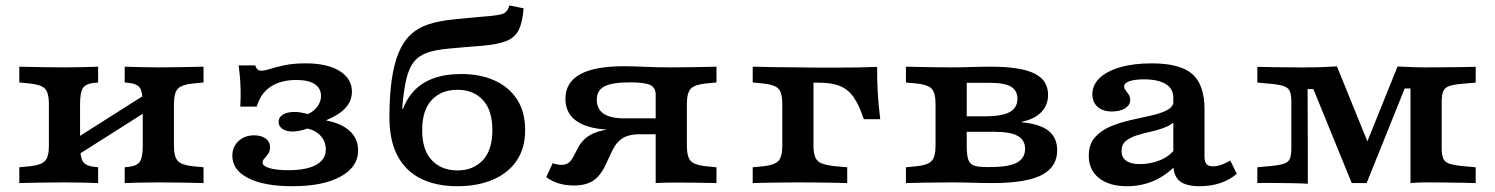

<svg xmlns="http://www.w3.org/2000/svg" viewBox="-20 -655 5349 687"><path d="M546.6 -2.4Q511.1 -2.4 482.1 -1.6Q453 -0.8 426.2 0V-56.5L438.1 -57.7Q470.1 -60.9 480.5 -76.4Q490.8 -91.9 490.8 -133.6V-208.2H602.4V-133.6Q602.4 -93.6 616.6 -78.8Q630.8 -64 671.7 -60L708.3 -56.5V0Q672.5 -0.8 633.8 -1.6Q595.1 -2.4 546.6 -2.4ZM210.7 -2.4Q162.3 -2.4 123.8 -1.6Q85.3 -0.8 49.1 0V-56.5L85.7 -60Q126.6 -64 140.8 -78.8Q155 -93.6 155 -133.6V-282.7Q155 -323.1 140.8 -337.8Q126.6 -352.4 85.7 -356.4L49.1 -359.9V-416.4Q85.3 -415.6 123.8 -414.8Q162.3 -413.9 210.7 -413.9Q246.7 -413.9 275.5 -414.8Q304.3 -415.6 331.1 -416.4V-359.9L319.2 -358.7Q287.7 -355.9 277.1 -340.6Q266.5 -325.3 266.5 -282.7V-133.6Q266.5 -91.9 277.1 -76.4Q287.7 -60.9 319.2 -57.7L331.1 -56.5V0Q304.3 -0.8 275.5 -1.6Q246.7 -2.4 210.7 -2.4ZM490.8 -208.2V-282.7Q490.8 -325.3 480.5 -340.6Q470.1 -355.9 438.1 -358.7L426.2 -359.9V-416.4Q453 -415.6 482.1 -414.8Q511.1 -413.9 546.6 -413.9Q595.1 -413.9 633.8 -414.8Q672.5 -415.6 708.3 -416.4V-359.9L671.7 -356.4Q630.8 -352.4 616.6 -337.8Q602.4 -323.1 602.4 -282.7V-208.2ZM216.5 -73.9V-137.2L539.3 -342V-278.6Z M1025.9 11.3Q925 11.3 868.2 -17.6Q811.3 -46.5 811.3 -97.7Q811.3 -129.6 833.4 -150.2Q855.6 -170.8 889.3 -170.8Q914.9 -170.8 930.6 -159.3Q946.3 -147.8 946.3 -128.4Q946.3 -114.7 939.6 -105Q933 -95.4 926.2 -88.1Q919.4 -80.8 919.4 -73.1Q919.4 -60.8 944.5 -53.4Q969.5 -46 1011.8 -46Q1076.7 -46 1111.2 -65.2Q1145.8 -84.4 1145.8 -120.2Q1145.8 -147.1 1128.8 -167.2Q1111.9 -187.2 1080.5 -195.2Q1067.6 -190.4 1052.9 -187.4Q1038.1 -184.4 1026.8 -184.4Q1004.3 -184.4 990.5 -194Q976.8 -203.7 976.8 -219Q976.8 -235.1 992.2 -244.8Q1007.5 -254.5 1033.3 -254.5Q1043.3 -254.5 1055.1 -252.7Q1066.9 -250.9 1081.3 -246.8Q1102.9 -256.2 1115.7 -273.8Q1128.6 -291.4 1128.6 -311.4Q1128.6 -339.3 1106 -354.1Q1083.5 -368.8 1041 -368.8Q984.1 -368.8 948.2 -344.7Q912.2 -320.7 898.7 -273.5H839.8Q841.7 -308.1 840.9 -334.1Q840.2 -360 838.4 -381.2Q836.6 -402.4 834.1 -421H893Q896.6 -411 901.6 -406.5Q906.7 -402.1 914.4 -402.1Q927.6 -402.1 948.1 -408.8Q968.6 -415.4 999.5 -421.9Q1030.3 -428.3 1073.9 -428.3Q1150.9 -428.3 1195 -401.1Q1239.2 -373.9 1239.2 -326.8Q1239.2 -294.4 1216.6 -269.3Q1194.1 -244.2 1148.2 -225.3V-223.7Q1203 -213.2 1232.2 -185.6Q1261.4 -158.1 1261.4 -116.9Q1261.4 -57.6 1198.7 -23.2Q1136 11.3 1025.9 11.3Z M1616.4 11.3Q1541.9 11.3 1487.3 -15.1Q1432.6 -41.5 1403 -96.3Q1373.4 -151 1373.4 -235.8Q1373.4 -311.8 1381.5 -368.5Q1389.6 -425.2 1405.9 -465.2Q1422.3 -505.1 1447.4 -529.4Q1472.5 -553.7 1510.3 -567Q1548 -580.3 1610.1 -586.3Q1631.1 -588.7 1652.6 -590.5Q1674.1 -592.4 1695.2 -594.4Q1716.2 -596.4 1733.5 -597.6Q1759.2 -600.4 1772.5 -603.6Q1785.9 -606.8 1792.2 -614.2Q1798.5 -621.6 1802.2 -635.5L1853.5 -625.3Q1849.8 -575.7 1836.3 -548.2Q1822.8 -520.8 1791.9 -508.4Q1761 -495.9 1703.8 -491.1Q1681.8 -489.6 1662.2 -487.8Q1642.6 -486 1624.6 -484.6Q1606.5 -483.2 1587.3 -481.2Q1539.9 -477.2 1509.4 -466.7Q1478.8 -456.1 1460.9 -433.6Q1443 -411.2 1433.6 -370.8Q1424.2 -330.4 1419 -266.4H1432.5L1417.2 -251.6Q1431.9 -298.4 1460.6 -329.1Q1489.2 -359.8 1531.9 -375Q1574.5 -390.2 1629.3 -390.2Q1698.4 -390.2 1749.9 -366.9Q1801.3 -343.7 1830.1 -299.2Q1859 -254.7 1859 -189.2Q1859 -124.6 1828.5 -79.9Q1798 -35.2 1743.3 -12Q1688.7 11.3 1616.4 11.3ZM1616.4 -45.2Q1673.5 -45.2 1707.6 -81.7Q1741.8 -118.2 1741.8 -189.2Q1741.8 -260.6 1707.8 -297.2Q1673.9 -333.7 1616.8 -333.7Q1559.3 -333.7 1524.9 -297.4Q1490.6 -261 1490.6 -189.2Q1490.6 -118.2 1525.1 -81.7Q1559.7 -45.2 1616.4 -45.2Z M2326.1 0V-317Q2326.1 -341.5 2306.4 -350.9Q2286.7 -360.3 2235.1 -360.3Q2170.1 -360.3 2142.8 -346Q2115.4 -331.7 2115.4 -298.3Q2115.4 -264.9 2139.8 -248.2Q2164.3 -231.5 2213.6 -231.5H2369.5V-190.6H2179.5Q2092.5 -190.6 2047.9 -218.6Q2003.2 -246.7 2003.2 -301.2Q2003.2 -359.7 2055.1 -388.9Q2107.1 -418 2213 -418Q2242 -418 2287.1 -416Q2332.1 -413.9 2382.3 -413.9H2381.9Q2430.3 -413.9 2469.1 -414.8Q2507.8 -415.6 2543.6 -416.4V-359.9L2506.9 -356.4Q2466 -352.4 2451.8 -337.8Q2437.7 -323.1 2437.7 -282.7V-133.6Q2437.7 -93.6 2451.8 -78.8Q2466 -64 2506.9 -60L2543.6 -56.5V0Q2514.4 -0.8 2479.3 -1.2Q2444.3 -1.6 2422.5 -1.6Q2400.8 -1.6 2377.4 -1.6Q2353.9 -1.6 2326.1 0ZM2033.2 8.7Q2004.2 8.7 1979.3 1.2Q1954.5 -6.2 1934.5 -21.2L1957.5 -71.1Q1973.9 -65.2 1989 -65.2Q2005.1 -65.2 2015.2 -73Q2025.3 -80.8 2035.6 -101.6L2047 -123.9Q2057.5 -144.5 2073.2 -158.6Q2088.9 -172.8 2112.3 -181.3Q2135.7 -189.9 2169.1 -193.5Q2202.5 -197.2 2249.2 -197.2H2355.4V-174.6H2268.6Q2243.7 -174.6 2225.2 -168.5Q2206.7 -162.5 2193.4 -149.1Q2180.1 -135.8 2169.7 -113.7L2148.1 -67.7Q2129 -26 2102.9 -8.7Q2076.8 8.7 2033.2 8.7Z M2779.2 -208.2V-282.7Q2779.2 -323.1 2765 -337.8Q2750.8 -352.4 2709.9 -356.4L2673.3 -359.9V-416.4Q2709.5 -415.6 2748 -414.8Q2786.5 -413.9 2834.9 -413.9L2890.7 -387.6V-208.2ZM2834.9 -359.1V-413.9L2910.7 -413.1H2983.2Q3017.4 -413.1 3050.8 -413.7Q3084.3 -414.3 3118.5 -415.6Q3118.1 -368.6 3120.7 -324Q3123.2 -279.5 3129.6 -228.5H3070.8Q3054.1 -279.5 3034 -307.7Q3014 -336 2984.8 -347.5Q2955.6 -359.1 2910.7 -359.1ZM2834.9 -2.4Q2786.5 -2.4 2748 -1.6Q2709.5 -0.8 2673.3 0V-56.5L2709.9 -60Q2750.8 -64 2765 -78.8Q2779.2 -93.6 2779.2 -133.6V-208.2H2890.7V-133.6Q2890.7 -106.8 2897.3 -91.8Q2903.8 -76.8 2920.4 -70.2Q2937.1 -63.6 2966.7 -60.4L3011.5 -56.5V0Q2985.8 -0.8 2958.3 -1.2Q2930.9 -1.6 2900.5 -2Q2870.2 -2.4 2834.9 -2.4Z M3383.3 -2.4Q3334.9 -2.4 3296.4 -1.6Q3257.9 -0.8 3221.6 0V-56.5L3258.3 -60Q3299.2 -64 3313.4 -78.8Q3327.5 -93.6 3327.5 -133.6V-282.7Q3327.5 -323.1 3313.4 -337.8Q3299.2 -352.4 3258.3 -356.4L3221.6 -359.9V-416.4Q3257.9 -415.6 3296.4 -414.8Q3334.9 -413.9 3383.3 -413.9H3383.7Q3420.5 -413.9 3456 -415.2Q3491.5 -416.4 3523.9 -416.4Q3632.5 -416.4 3681.3 -392.1Q3730.1 -367.9 3730.1 -315.8Q3730.1 -278.7 3705.7 -253.6Q3681.2 -228.5 3635.7 -219.1V-217.5Q3701.3 -211.4 3732 -186.9Q3762.7 -162.4 3762.7 -117.3Q3762.7 -57.3 3707.3 -28.7Q3652 0 3531.1 0Q3497 0 3459.3 -1.2Q3421.5 -2.4 3383.7 -2.4ZM3439.1 -133.4Q3439.1 -101.1 3444.3 -84.8Q3449.6 -68.5 3464.5 -62.9Q3479.4 -57.3 3508.5 -57.3H3522.3Q3590.3 -57.3 3619.1 -73.4Q3647.9 -89.5 3647.9 -122.5Q3647.9 -153.2 3622.2 -168.3Q3596.6 -183.4 3537.8 -183.4H3402.9V-238.7H3500.5Q3565.8 -238.7 3593.1 -254.2Q3620.5 -269.8 3620.5 -301.6Q3620.5 -331.1 3597.5 -344.9Q3574.5 -358.7 3520.8 -358.7H3431.8L3439.1 -366.7Z M4178.3 -208.2V-305.4Q4178.3 -337.6 4151 -354.4Q4123.7 -371.1 4072.8 -371.1Q4040.6 -371.1 4021.5 -364.5Q4002.3 -357.9 4002.3 -346.1Q4002.3 -339.2 4007.7 -332.1Q4013.2 -324.9 4018.6 -316.7Q4024 -308.4 4024 -296.7Q4024 -278.9 4005.7 -267.5Q3987.3 -256.1 3958 -256.1Q3926.1 -256.1 3907.4 -272.7Q3888.6 -289.3 3888.6 -317.3Q3888.6 -351.2 3914.9 -376.1Q3941.1 -400.9 3988.9 -414.6Q4036.6 -428.3 4101 -428.3Q4202.3 -428.3 4246.1 -390.2Q4289.9 -352 4289.9 -263.5V-208.2ZM4012.8 11.3Q3949.1 11.3 3912.5 -17.7Q3875.8 -46.7 3875.8 -97.4Q3875.8 -138.8 3897.7 -163.5Q3919.6 -188.3 3954 -202.7Q3988.3 -217.1 4027.1 -225.6Q4065.9 -234.2 4100.4 -242Q4135 -249.7 4157.3 -261.7Q4179.6 -273.7 4179.6 -295.1L4189.8 -227.3Q4175 -209.9 4150.6 -200.1Q4126.2 -190.3 4098.9 -184.2Q4071.6 -178.2 4047.7 -170.7Q4023.8 -163.3 4008.4 -150.5Q3993 -137.8 3993 -114.2Q3993 -91.8 4009.7 -79.8Q4026.4 -67.8 4058.1 -67.8Q4098.3 -67.8 4133.2 -82.8Q4168 -97.7 4188.4 -127.1L4191.8 -68.1Q4153.5 -27.6 4108.8 -8.1Q4064.1 11.3 4012.8 11.3ZM4289.9 -94.4Q4289.9 -75.9 4296.9 -67.9Q4303.8 -59.9 4319.8 -59.9Q4334.2 -59.9 4349.8 -65.2Q4365.4 -70.5 4382 -80.7L4405.3 -33.1Q4379.9 -11.1 4346.1 0.1Q4312.2 11.3 4272.5 11.3Q4223.2 11.3 4200.8 -7.3Q4178.3 -26 4178.3 -66.8V-208.2H4289.9Z M4659.5 -125.8V2.4Q4634.8 0.8 4601.3 0.4Q4567.9 0 4535.1 -0.4Q4502.4 -0.8 4478.9 0V-56.5L4527.4 -60.9Q4559 -64.1 4574.8 -69.5Q4590.7 -74.9 4595.6 -87.9Q4600.6 -100.8 4600.6 -125.8V-290.1Q4600.6 -314.8 4595.5 -327.7Q4590.3 -340.6 4574.5 -346.5Q4558.6 -352.3 4527.4 -355.1L4478.9 -359.5V-415.9Q4501.4 -415.1 4533.2 -414.7Q4565.1 -414.3 4597.4 -414.1Q4629.7 -413.9 4653.5 -413.5L4648.8 -413.9Q4683.6 -413.9 4712.3 -414.9Q4740.9 -415.9 4763.7 -417.5L4887.8 -111.8L4845.8 -82.5L4980.6 -417.1Q5003.1 -416.3 5027.9 -415.1Q5052.7 -413.9 5080.4 -413.9H5085.6Q5109.8 -413.9 5141.9 -414.2Q5174 -414.4 5206 -414.8Q5238.1 -415.2 5260.2 -416V-359.5L5211.7 -355.1Q5180.8 -352.7 5165 -346.9Q5149.3 -341.1 5143.9 -328.2Q5138.5 -315.2 5138.5 -290.6V-125.8Q5138.5 -101.6 5143.9 -88.4Q5149.3 -75.3 5165 -69.7Q5180.8 -64.1 5211.7 -60.9L5260.2 -56.5V0Q5238.1 -0.8 5206 -1.2Q5174 -1.6 5141.9 -2Q5109.8 -2.4 5085.6 -2.4H5082.7Q5055 -2.4 5026.9 0V-338.5H5006.2L4870 0H4816.7L4679.4 -336.3H4658.7Z"/></svg>

Font: Playfair 5pt SemiExpanded Light
Style: Regular
Weight: 300
Width: 6
Designer: Claus Eggers Sørensen
Foundry: Claus Eggers Sørensen
Version: Version 2.203